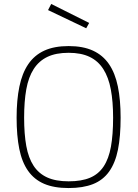

<svg xmlns="http://www.w3.org/2000/svg" viewBox="-20 -942 696 971"><path d="M327 -25Q392 -25 435 -43Q478 -61 504 -100Q530 -139 541 -200Q552 -261 552 -347Q552 -428 540.5 -489.5Q529 -551 502.5 -592.5Q476 -634 433 -654.5Q390 -675 327 -675Q263 -675 220 -654.5Q177 -634 150.5 -593Q124 -552 113 -490.5Q102 -429 102 -347Q102 -264 113 -203.5Q124 -143 150 -103.5Q176 -64 219 -44.5Q262 -25 327 -25ZM327 9Q253 9 203 -12.5Q153 -34 122 -78Q91 -122 77.5 -189Q64 -256 64 -347Q64 -436 78 -504Q92 -572 123 -617.5Q154 -663 204 -686Q254 -709 327 -709Q400 -709 450 -686Q500 -663 531 -618Q562 -573 576 -505Q590 -437 590 -347Q590 -252 576.5 -185Q563 -118 532 -74.5Q501 -31 450.5 -11Q400 9 327 9ZM431 -826 416 -799 223 -891 239 -922Z"/></svg>

Font: Panefresco 1wt
Style: Regular
Weight: 250
Version: Version 1.000